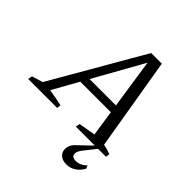

<svg xmlns="http://www.w3.org/2000/svg" viewBox="-254 -815 1187 1187"><g transform="rotate(45 339.0 -222.0)"><path d="M588 -44Q605 -41 621 -36.5Q637 -32 652 -26L649 0H385L391 -28L501 -47L415 -622L434 -619L114 -47Q142 -43 169.5 -37.5Q197 -32 225 -26L222 0H-31L-26 -28L46 -50L393 -651H486ZM174 -216 199 -268H516L522 -216ZM509 207Q479 207 461 194.5Q443 182 437.5 162Q432 142 439.5 119.5Q447 97 471 77L570 -18H594L517 79Q494 109 499 130Q504 151 535 151Q554 151 572.5 142.5Q591 134 607 118L614 140Q596 172 568.5 189.5Q541 207 509 207Z"/></g></svg>

Font: Piazzolla 24pt
Style: Italic
Weight: 400
Italic angle: -11.3°
Designer: Juan Pablo del Peral
Foundry: Huerta Tipografica
Version: Version 2.005